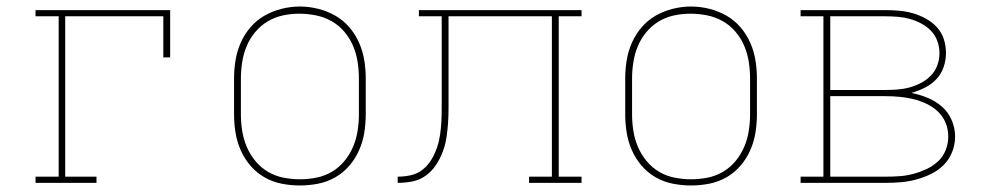

<svg xmlns="http://www.w3.org/2000/svg" viewBox="-20 -561 3040 589"><path d="M89 0V-19H160V-511H89V-530H502V-385H481V-511H180V-19H276V0Z M900 8Q872 8 844 2.5Q816 -3 791.5 -17Q767 -31 748.5 -52.5Q730 -74 718.5 -100Q707 -126 702.5 -154Q698 -182 698 -210V-320Q698 -348 702.5 -376Q707 -404 718.5 -430Q730 -456 748.5 -477.5Q767 -499 791.5 -513Q816 -527 844 -534Q872 -541 900 -541Q928 -541 956 -534Q984 -527 1008.5 -513Q1033 -499 1051.5 -477.5Q1070 -456 1081.5 -430Q1093 -404 1097.5 -376Q1102 -348 1102 -320V-210Q1102 -182 1097.5 -154Q1093 -126 1081.5 -100Q1070 -74 1051.5 -52.5Q1033 -31 1008.5 -17Q984 -3 956 2.5Q928 8 900 8ZM900 -11Q925 -11 950.5 -16Q976 -21 998 -34Q1020 -47 1036.5 -67Q1053 -87 1063 -110.5Q1073 -134 1077 -159.5Q1081 -185 1081 -210V-320Q1081 -346 1077 -371.5Q1073 -397 1063 -420.5Q1053 -444 1036 -464Q1019 -484 996.5 -496.5Q974 -509 948.5 -514Q923 -519 898 -519Q872 -519 847 -513.5Q822 -508 800.5 -495Q779 -482 762.5 -462Q746 -442 736.5 -419Q727 -396 723 -370.5Q719 -345 719 -320V-210Q719 -185 723 -159.5Q727 -134 737 -110.5Q747 -87 763.5 -67Q780 -47 802 -34Q824 -21 849.5 -16Q875 -11 900 -11Z M1200 0V-19Q1220 -19 1240.5 -23.5Q1261 -28 1277 -41Q1293 -54 1303.5 -71.5Q1314 -89 1320.5 -108Q1327 -127 1330 -147.5Q1333 -168 1334 -188.5Q1335 -209 1335 -229Q1335 -249 1335 -270Q1335 -273 1335 -276.5Q1335 -280 1335 -283V-511H1265V-530H1764V-511H1694V-19H1764V0H1603V-19H1673V-511H1356V-282Q1356 -280 1356 -278.5Q1356 -277 1356 -275Q1356 -252 1356 -229.5Q1356 -207 1354.5 -184Q1353 -161 1349.5 -138.5Q1346 -116 1338 -95Q1330 -74 1317.5 -55Q1305 -36 1286.5 -22.5Q1268 -9 1245.5 -4.5Q1223 0 1200 0Z M2100 8Q2072 8 2044 2.5Q2016 -3 1991.5 -17Q1967 -31 1948.5 -52.5Q1930 -74 1918.5 -100Q1907 -126 1902.5 -154Q1898 -182 1898 -210V-320Q1898 -348 1902.5 -376Q1907 -404 1918.5 -430Q1930 -456 1948.5 -477.5Q1967 -499 1991.5 -513Q2016 -527 2044 -534Q2072 -541 2100 -541Q2128 -541 2156 -534Q2184 -527 2208.5 -513Q2233 -499 2251.5 -477.5Q2270 -456 2281.5 -430Q2293 -404 2297.5 -376Q2302 -348 2302 -320V-210Q2302 -182 2297.5 -154Q2293 -126 2281.5 -100Q2270 -74 2251.5 -52.5Q2233 -31 2208.5 -17Q2184 -3 2156 2.5Q2128 8 2100 8ZM2100 -11Q2125 -11 2150.5 -16Q2176 -21 2198 -34Q2220 -47 2236.5 -67Q2253 -87 2263 -110.5Q2273 -134 2277 -159.5Q2281 -185 2281 -210V-320Q2281 -346 2277 -371.5Q2273 -397 2263 -420.5Q2253 -444 2236 -464Q2219 -484 2196.5 -496.5Q2174 -509 2148.5 -514Q2123 -519 2098 -519Q2072 -519 2047 -513.5Q2022 -508 2000.5 -495Q1979 -482 1962.5 -462Q1946 -442 1936.5 -419Q1927 -396 1923 -370.5Q1919 -345 1919 -320V-210Q1919 -185 1923 -159.5Q1927 -134 1937 -110.5Q1947 -87 1963.5 -67Q1980 -47 2002 -34Q2024 -21 2049.5 -16Q2075 -11 2100 -11Z M2436 0V-19H2506V-511H2436V-530H2696Q2718 -530 2739.5 -528Q2761 -526 2781.5 -520Q2802 -514 2821 -503.5Q2840 -493 2854.5 -477Q2869 -461 2875.5 -440.5Q2882 -420 2882 -398Q2882 -398 2882 -398Q2882 -398 2882 -398Q2882 -376 2874.5 -354.5Q2867 -333 2852 -317.5Q2837 -302 2817 -292Q2797 -282 2776 -276Q2801 -271 2825.5 -261Q2850 -251 2869.5 -234Q2889 -217 2899.5 -192.5Q2910 -168 2910 -142Q2910 -118 2901 -95Q2892 -72 2875 -55Q2858 -38 2836.5 -27.5Q2815 -17 2791.5 -10.5Q2768 -4 2744 -2Q2720 0 2696 0ZM2527 -285H2696Q2715 -285 2734 -286.5Q2753 -288 2771 -293Q2789 -298 2806 -307Q2823 -316 2836 -329.5Q2849 -343 2855.5 -361Q2862 -379 2862 -398Q2862 -417 2855.5 -435Q2849 -453 2836 -466.5Q2823 -480 2806 -489Q2789 -498 2771 -503Q2753 -508 2734 -509.5Q2715 -511 2696 -511H2527ZM2527 -19H2696Q2718 -19 2739.5 -20.5Q2761 -22 2781.5 -27.5Q2802 -33 2821.5 -42Q2841 -51 2857 -65.5Q2873 -80 2881 -100.5Q2889 -121 2889 -142Q2889 -164 2881 -184Q2873 -204 2857 -219Q2841 -234 2821.5 -243Q2802 -252 2781.5 -257Q2761 -262 2739.5 -264Q2718 -266 2696 -266H2527Z"/></svg>

Font: Iosevka Slab Thin Extended
Style: Regular
Weight: 100
Width: 7
Monospace: yes
Designer: Belleve Invis
Foundry: Belleve Invis
Version: Version 11.1.1; ttfautohint (v1.8.3)